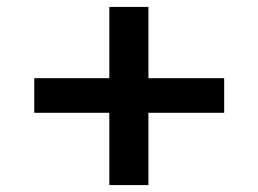

<svg xmlns="http://www.w3.org/2000/svg" viewBox="-20 -561 747 555"><path d="M79 -235V-335H628V-235ZM296 -26V-541H409V-26Z"/></svg>

Font: Lexend Exa
Style: Regular
Weight: 400
Designer: Bonnie Shaver-Troup, Thomas Jockin
Foundry: Lexend
Version: Version 1.007